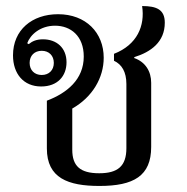

<svg xmlns="http://www.w3.org/2000/svg" viewBox="-20 -605 620 635"><path d="M309 10C422 10 480 -23 480 -119V-331C480 -369 461 -400 424 -413V-416C479 -433 525 -466 525 -530C525 -574 497 -585 450 -585C460 -520 434 -457 357 -427V-404C383 -392 398 -367 398 -327V-115C398 -55 369 -32 308 -32C245 -32 219 -56 219 -110V-246C286 -284 323 -348 323 -414C323 -497 264 -558 172 -558C86 -558 23 -506 23 -422C23 -361 58 -319 116 -319C171 -319 200 -354 200 -399C200 -447 167 -475 122 -475C101 -475 87 -469 75 -459L70 -462C80 -490 113 -520 162 -520C214 -520 257 -486 257 -418C257 -342 201 -297 135 -272V-114C135 -16 205 10 309 10ZM118 -357C94 -357 78 -373 78 -397C78 -421 94 -437 118 -437C142 -437 158 -421 158 -397C158 -373 142 -357 118 -357Z"/></svg>

Font: Noto Serif Thai
Style: Regular
Weight: 400
Designer: Monotype Design Team
Foundry: Monotype Imaging Inc.
Version: Version 1.901